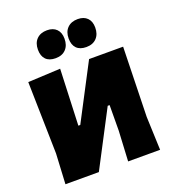

<svg xmlns="http://www.w3.org/2000/svg" viewBox="-157 -1013 1028 1134"><g transform="rotate(-20 357.5 -446.0)"><path d="M267 -892Q305 -892 326.5 -870.5Q348 -849 348 -810Q348 -768 324.5 -743.5Q301 -719 260 -719Q220 -719 199 -740.5Q178 -762 178 -802Q178 -844 202 -868Q226 -892 267 -892ZM460 -892Q498 -892 519.5 -870.5Q541 -849 541 -810Q541 -768 517.5 -743.5Q494 -719 453 -719Q413 -719 392 -740.5Q371 -762 371 -802Q371 -844 395 -868Q419 -892 460 -892ZM59 0 69 -190 59 -642 263 -652 249 -299H261L443 -647H657L646 -210L654 0H453L463 -190L464 -350H452L269 0Z"/></g></svg>

Font: Alegreya Sans SC Black
Style: Regular
Weight: 900
Designer: Juan Pablo del Peral
Foundry: Huerta Tipografica
Version: Version 2.007